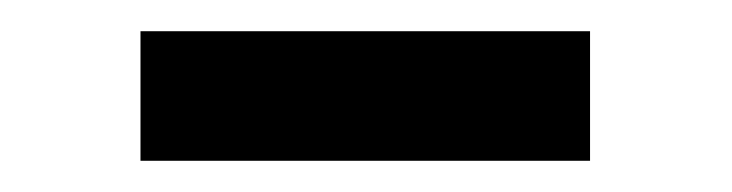

<svg xmlns="http://www.w3.org/2000/svg" viewBox="-20 -329 469 123"><path d="M70 -226V-309H358V-226Z"/></svg>

Font: Nunito Sans 11pt SemiBold
Style: Regular
Weight: 600
Version: Version 3.101;gftools[0.9.27]